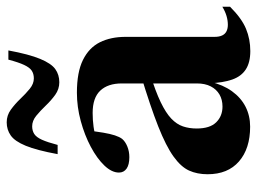

<svg xmlns="http://www.w3.org/2000/svg" viewBox="-117 -638 767 573"><g transform="rotate(-90 266.5 -351.5)"><path d="M330 -315 332 -287Q280.5 -271 248.2 -255.5Q216 -240 199 -223.8Q182 -207.5 175.8 -189Q169.5 -170.5 169.5 -148Q169.5 -108.5 188 -89.8Q206.5 -71 235 -71Q255.5 -71 271 -80Q286.5 -89 295.2 -106Q304 -123 304 -147.5V-371.5Q304 -413 282.5 -435.8Q261 -458.5 216 -458.5Q195 -458.5 175 -455.8Q155 -453 141.5 -447.5L163.5 -474.5Q160.5 -447 157 -426.5Q153.5 -406 149 -392.2Q144.5 -378.5 138.5 -370.5Q130.5 -361 115.8 -355Q101 -349 84 -349Q61.5 -349 49.8 -357.2Q38 -365.5 38 -380Q38 -401.5 59 -423.5Q80 -445.5 114.8 -464Q149.5 -482.5 191.8 -494Q234 -505.5 276.5 -505.5Q337.5 -505.5 374 -487.5Q410.5 -469.5 426.8 -437Q443 -404.5 443 -360V-94.5Q443 -81 447.2 -72Q451.5 -63 459.8 -59Q468 -55 479 -55Q492 -55 505.5 -59Q519 -63 533 -71.5V-48.5Q498 -13.5 467 -0.8Q436 12 400.5 12Q366.5 12 345.8 -1.5Q325 -15 315.5 -42.2Q306 -69.5 304.5 -109.5L309 -107.5Q300 -69.5 280.8 -42.8Q261.5 -16 234.5 -2.2Q207.5 11.5 175 11.5Q109.5 11.5 71.2 -21.8Q33 -55 33 -115.5Q33 -146.5 44 -170.8Q55 -195 86 -217.2Q117 -239.5 175.8 -262.8Q234.5 -286 330 -315ZM402.5 -710Q391 -648 377.2 -615Q363.5 -582 346.8 -570Q330 -558 307.5 -558Q287 -558 270 -570.2Q253 -582.5 237.8 -598.5Q222.5 -614.5 207.5 -626.8Q192.5 -639 176 -639Q163 -639 153.2 -632.8Q143.5 -626.5 136 -610Q128.5 -593.5 120.5 -563H93Q104.5 -625.5 118 -658.2Q131.5 -691 148.8 -703Q166 -715 188 -715Q208.5 -715 225.5 -702.8Q242.5 -690.5 257.8 -674.5Q273 -658.5 288 -646.2Q303 -634 319 -634Q332.5 -634 342 -640.2Q351.5 -646.5 359.2 -663Q367 -679.5 375 -710Z"/></g></svg>

Font: Newsreader 60pt SemiBold
Style: Regular
Weight: 600
Designer: Hugues Gentile
Foundry: Production Type
Version: Version 1.003